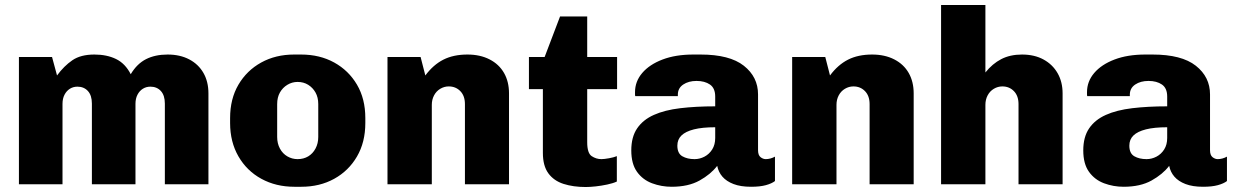

<svg xmlns="http://www.w3.org/2000/svg" viewBox="-20 -740 4960 771"><path d="M56 0V-511H189L209 -437Q237 -475 270.5 -498Q304 -521 359 -521Q409 -521 446 -503Q483 -485 505 -442Q530 -484 566.5 -502.5Q603 -521 653 -521Q703 -521 740 -501.5Q777 -482 797 -447Q817 -412 817 -365V0H642V-324Q642 -357 626 -374.5Q610 -392 584 -392Q567 -392 553.5 -383.5Q540 -375 532 -359.5Q524 -344 524 -323V0H349V-324Q349 -357 333 -374.5Q317 -392 291 -392Q274 -392 260.5 -383.5Q247 -375 239 -359.5Q231 -344 231 -323V0Z M1162 10Q1088 10 1029.5 -22Q971 -54 937.5 -112Q904 -170 904 -246V-266Q904 -343 937.5 -400Q971 -457 1029 -489Q1087 -521 1161 -521H1189Q1264 -521 1322 -489Q1380 -457 1413.5 -400Q1447 -343 1447 -266V-246Q1447 -169 1413.5 -111.5Q1380 -54 1322 -22Q1264 10 1190 10ZM1175 -101Q1199 -101 1217.5 -112Q1236 -123 1247 -143.5Q1258 -164 1258 -190V-322Q1258 -349 1247 -368.5Q1236 -388 1217.5 -399.5Q1199 -411 1175 -411Q1153 -411 1134 -399.5Q1115 -388 1104 -368.5Q1093 -349 1093 -322V-190Q1093 -164 1104 -143.5Q1115 -123 1134 -112Q1153 -101 1175 -101Z M1536 0V-511H1669L1688 -437Q1720 -480 1760.5 -500.5Q1801 -521 1857 -521Q1908 -521 1946 -501.5Q1984 -482 2004 -447Q2024 -412 2024 -365V0H1847V-322Q1847 -355 1828.5 -374Q1810 -393 1782 -393Q1764 -393 1748 -383.5Q1732 -374 1723 -357Q1714 -340 1714 -319V0Z M2332 11Q2282 11 2243 -1.5Q2204 -14 2182 -44Q2160 -74 2160 -126V-382H2104V-511H2167L2229 -674H2338V-511H2458V-382H2338V-169Q2338 -125 2356 -113Q2374 -101 2395 -101Q2406 -101 2425.5 -104.5Q2445 -108 2457 -113V-11Q2442 -4 2418.5 1Q2395 6 2372 8.5Q2349 11 2332 11Z M2677 10Q2636 10 2598.5 -4Q2561 -18 2538 -50Q2515 -82 2515 -136Q2515 -190 2538.5 -224.5Q2562 -259 2605.5 -278.5Q2649 -298 2711.5 -305.5Q2774 -313 2852 -313V-352Q2852 -386 2831 -400.5Q2810 -415 2777 -415Q2745 -415 2723.5 -400.5Q2702 -386 2702 -360V-354H2531Q2530 -357 2530 -361.5Q2530 -366 2530 -370Q2530 -413 2559 -447Q2588 -481 2640.5 -501Q2693 -521 2764 -521H2793Q2910 -521 2967 -476Q3024 -431 3024 -361V-137Q3024 -117 3034 -109Q3044 -101 3055 -101Q3064 -101 3073.5 -103.5Q3083 -106 3092 -111V-13Q3079 -3 3055.5 3.5Q3032 10 2996 10Q2954 10 2925.5 -1Q2897 -12 2881 -30.5Q2865 -49 2860 -74Q2834 -40 2789 -15Q2744 10 2677 10ZM2769 -101Q2790 -101 2809 -111Q2828 -121 2840 -140Q2852 -159 2852 -186V-229Q2800 -229 2766.5 -220.5Q2733 -212 2716.5 -196Q2700 -180 2700 -155Q2700 -124 2720 -112.5Q2740 -101 2769 -101Z M3161 0V-511H3294L3313 -437Q3345 -480 3385.5 -500.5Q3426 -521 3482 -521Q3533 -521 3571 -501.5Q3609 -482 3629 -447Q3649 -412 3649 -365V0H3472V-322Q3472 -355 3453.5 -374Q3435 -393 3407 -393Q3389 -393 3373 -383.5Q3357 -374 3348 -357Q3339 -340 3339 -319V0Z M3759 0V-720H3937V-449Q3965 -484 4000.5 -502.5Q4036 -521 4084 -521Q4134 -521 4170.5 -501Q4207 -481 4227 -446Q4247 -411 4247 -365V0H4070V-322Q4070 -355 4051.5 -374Q4033 -393 4005 -393Q3987 -393 3971 -383.5Q3955 -374 3946 -357Q3937 -340 3937 -319V0Z M4492 10Q4451 10 4413.5 -4Q4376 -18 4353 -50Q4330 -82 4330 -136Q4330 -190 4353.5 -224.5Q4377 -259 4420.5 -278.5Q4464 -298 4526.5 -305.5Q4589 -313 4667 -313V-352Q4667 -386 4646 -400.5Q4625 -415 4592 -415Q4560 -415 4538.5 -400.5Q4517 -386 4517 -360V-354H4346Q4345 -357 4345 -361.5Q4345 -366 4345 -370Q4345 -413 4374 -447Q4403 -481 4455.5 -501Q4508 -521 4579 -521H4608Q4725 -521 4782 -476Q4839 -431 4839 -361V-137Q4839 -117 4849 -109Q4859 -101 4870 -101Q4879 -101 4888.5 -103.5Q4898 -106 4907 -111V-13Q4894 -3 4870.5 3.5Q4847 10 4811 10Q4769 10 4740.5 -1Q4712 -12 4696 -30.5Q4680 -49 4675 -74Q4649 -40 4604 -15Q4559 10 4492 10ZM4584 -101Q4605 -101 4624 -111Q4643 -121 4655 -140Q4667 -159 4667 -186V-229Q4615 -229 4581.5 -220.5Q4548 -212 4531.5 -196Q4515 -180 4515 -155Q4515 -124 4535 -112.5Q4555 -101 4584 -101Z"/></svg>

Font: Chivo Medium ExtraBold
Style: Regular
Weight: 800
Version: Version 2.002